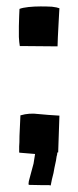

<svg xmlns="http://www.w3.org/2000/svg" viewBox="-20 -481 245 601"><path d="M160.2 -335.9Q160.2 -335.9 160.2 -336.9Q160.2 -336.9 160.2 -337.9Q160.2 -344.7 161.1 -364.3Q162.1 -382.8 163.1 -403.3Q164.1 -422.9 165 -438.5Q166 -454.1 166 -455.1Q159.2 -458 142.6 -460Q126 -460.9 107.4 -460.9Q87.9 -460.9 69.3 -459Q50.8 -457 41 -453.1Q41 -446.3 40 -430.7Q40 -416 39.1 -399.4Q39.1 -381.8 39.1 -365.2Q40 -347.7 42 -336.9Q43 -336.9 44.9 -336.9Q73.2 -336.9 158.2 -335.9Q158.2 -335.9 160.2 -335.9ZM157.2 8.8Q159.2 2.9 159.2 -1Q159.2 -2 159.2 -2.9Q160.2 -2.9 160.2 -3.9Q161.1 -3.9 162.1 -3.9Q163.1 -33.2 166 -119.1Q166 -119.1 165 -119.1Q129.9 -121.1 100.6 -124Q71.3 -127.9 44.9 -120.1Q44.9 -120.1 43.9 -120.1Q43.9 -120.1 43.9 -119.1Q42 -78.1 41 -55.7Q41 -33.2 40 -22.5Q40 -10.7 40 -7.8Q40 -4.9 40 -3.9Q41 -2.9 43 -2.9Q58.6 -2 89.8 1Q87.9 14.6 85 31.2Q81.1 46.9 77.1 60.5Q73.2 76.2 70.3 85.9Q68.4 95.7 70.3 97.7Q98.6 98.6 116.2 98.6Q133.8 97.7 138.7 99.6Q140.6 89.8 142.6 80.1Q144.5 71.3 147.5 60.5Q149.4 47.9 155.3 21.5Q156.2 15.6 157.2 8.8Z"/></svg>

Font: Londrina Solid
Style: NNS
Weight: 400
Designer: Marcelo Magalhaes
Version: Version 1.002